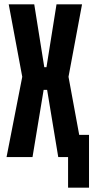

<svg xmlns="http://www.w3.org/2000/svg" viewBox="-20 -720 438 880"><path d="M10 0 82 -368 20 -700H137L183 -412H193L239 -700H356L294 -368L343 -102H388V140H292V0H247L196 -308H180L129 0Z"/></svg>

Font: Tektur Condensed Medium
Style: Regular
Weight: 500
Width: 3
Designer: Adam Jagosz
Foundry: Adam Jagosz
Version: Version 1.005;gftools[0.9.30]